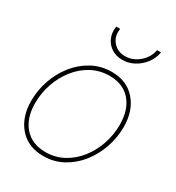

<svg xmlns="http://www.w3.org/2000/svg" viewBox="-177 -836 870 951"><g transform="rotate(30 258.5 -361.0)"><path d="M214.8 7.8Q127.9 7.8 77.6 -49.8Q27.3 -107.4 27.3 -200.2Q27.3 -261.2 47.4 -318.8Q67.4 -376.5 104.2 -422.6Q141.1 -468.8 191.7 -496.1Q242.2 -523.4 302.7 -523.4Q389.2 -523.4 439.2 -465.8Q489.3 -408.2 489.3 -315.9Q489.3 -254.9 469.2 -197Q449.2 -139.2 412.6 -93Q376 -46.9 325.7 -19.5Q275.4 7.8 214.8 7.8ZM214.8 -14.6Q270.5 -14.6 316.7 -39.8Q362.8 -64.9 396.5 -107.7Q430.2 -150.4 448.5 -204.3Q466.8 -258.3 466.8 -315.9Q466.8 -400.9 423.8 -450.9Q380.9 -501 302.7 -501Q247.1 -501 200.7 -475.8Q154.3 -450.7 120.6 -408Q86.9 -365.2 68.4 -311.3Q49.8 -257.3 49.8 -200.2Q49.8 -115.2 93.5 -64.9Q137.2 -14.6 214.8 -14.6ZM315.4 -600.6Q279.8 -600.6 253.4 -617.9Q227.1 -635.3 214.8 -664.3Q202.6 -693.4 208.5 -728.5H231Q223.6 -684.1 249.5 -653.6Q275.4 -623 318.8 -623Q348.1 -623 374.3 -637.2Q400.4 -651.4 418.7 -675.3Q437 -699.2 441.9 -728.5H464.4Q458.5 -693.4 436.8 -664.3Q415 -635.3 383.3 -617.9Q351.6 -600.6 315.4 -600.6Z"/></g></svg>

Font: Inter Display Thin
Style: Italic
Weight: 100
Italic angle: -9.39999°
Designer: Rasmus Andersson
Foundry: rsms
Version: Version 4.000;git-a52131595